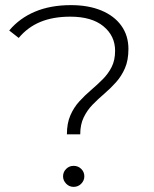

<svg xmlns="http://www.w3.org/2000/svg" viewBox="-20 -725 602 749"><path d="M241 -201Q241 -244 254.5 -275Q268 -306 289.5 -329.5Q311 -353 335 -373.5Q359 -394 380.5 -415.5Q402 -437 415.5 -463.5Q429 -490 429 -527Q429 -585 383.5 -622.5Q338 -660 254 -660Q187 -660 137.5 -639.5Q88 -619 53 -577L16 -606Q56 -654 116.5 -679.5Q177 -705 257 -705Q325 -705 375.5 -684Q426 -663 453.5 -624.5Q481 -586 481 -534Q481 -490 467.5 -459Q454 -428 432.5 -404Q411 -380 387 -359.5Q363 -339 341.5 -317Q320 -295 306.5 -267Q293 -239 293 -201ZM267 4Q250 4 238 -8.5Q226 -21 226 -37Q226 -54 238 -66Q250 -78 267 -78Q285 -78 297 -66Q309 -54 309 -37Q309 -21 297 -8.5Q285 4 267 4Z"/></svg>

Font: MOST Montserrat Light
Style: Regular
Weight: 300
Designer: Julieta Ulanovsky
Foundry: Julieta Ulanovsky
Version: Version 8.000;March 11, 2024;FontCreator 15.0.0.2926 64-bit